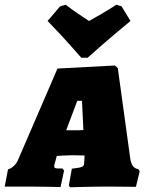

<svg xmlns="http://www.w3.org/2000/svg" viewBox="-41 -791 635 815"><path d="M214 -764 161 -702C229 -633 304 -546 304 -546H331C331 -546 428 -633 513 -702L475 -764L453 -771C412 -744 364 -717 337 -702C314 -717 272 -744 238 -771ZM511 -125 459 -502 447 -513 203 -500 35 -111C26 -91 10 -77 -7 -72L-21 1H89C138 1 216 3 216 3L231 -67L224 -76H205C194 -76 189 -78 189 -85C189 -89 190 -94 193 -103L200 -129C197 -129 248 -132 261 -132L318 -131L317 -110C317 -105 316 -102 316 -99C316 -83 309 -80 264 -75L251 -3L257 4C257 4 339 1 418 1C465 1 536 2 536 2L552 -64L546 -73C527 -76 515 -89 511 -125ZM240 -238 287 -363H307L313 -239C295 -238 288 -238 276 -238Z"/></svg>

Font: Alegreya SC Black
Style: Italic
Weight: 900
Italic angle: -7°
Designer: Juan Pablo del Peral
Foundry: Huerta Tipografica
Version: Version 2.007;PS 002.007;hotconv 1.0.88;makeotf.lib2.5.64775